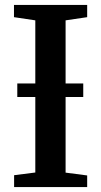

<svg xmlns="http://www.w3.org/2000/svg" viewBox="-20 -763 412 783"><path d="M124 -59.5V-680L37 -693V-743H335.5V-693L247.5 -680V-59L335.5 -47.5V0H37.5V-48.5ZM319.5 -422.5V-367.5H50.5V-422.5Z"/></svg>

Font: Merriweather 36pt SemiBold
Style: Regular
Weight: 600
Version: Version 2.100